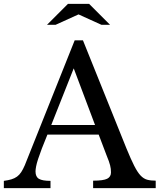

<svg xmlns="http://www.w3.org/2000/svg" viewBox="-26 -980 831 1000"><path d="M488 -279H221Q204 -238 192 -206.5Q180 -175 172.5 -152Q165 -129 162 -113Q159 -97 159 -87Q159 -59 177 -48.5Q195 -38 237 -38V0H-6V-38Q17 -41 33.5 -46Q50 -51 62.5 -60Q75 -69 84.5 -83.5Q94 -98 103 -119L363 -770H406L633 -206Q656 -150 673 -116.5Q690 -83 706 -66Q722 -49 740.5 -44Q759 -39 785 -39V0H459V-39Q512 -39 532 -49Q552 -59 552 -82Q552 -92 551 -100.5Q550 -109 547.5 -119Q545 -129 540.5 -141.5Q536 -154 529 -171ZM241 -329H469L358 -624ZM438 -960 547 -851H502L383 -905L264 -851H219L328 -960Z"/></svg>

Font: Libre Baskerville
Style: Regular
Weight: 400
Designer: Pablo Impallari, Rodrigo Fuenzalida
Foundry: Pablo Impallari, Rodrigo Fuenzalida
Version: Version 1.000; ttfautohint (v0.93) -l 8 -r 50 -G 200 -x 14 -